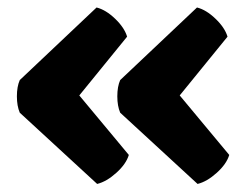

<svg xmlns="http://www.w3.org/2000/svg" viewBox="-20 -506 648 500"><path d="M448 -257.5 577 -102.5Q570 -79 544.5 -56Q519 -33 494.5 -27L293 -212.5Q285.5 -230 285.5 -255.2Q285.5 -280.5 293 -297.5L493 -486.5Q517 -480.5 541.2 -457.2Q565.5 -434 572.5 -410.5ZM186.5 -257.5 315.5 -102.5Q308.5 -79 283 -56Q257.5 -33 233 -27L31.5 -212.5Q24 -230 24 -255.2Q24 -280.5 31.5 -297.5L231.5 -486.5Q255.5 -480.5 279.8 -457.2Q304 -434 311 -410.5Z"/></svg>

Font: Signika Negative
Style: Bold
Weight: 700
Designer: Anna Giedry
Foundry: Anna Giedry
Version: Version 2.001